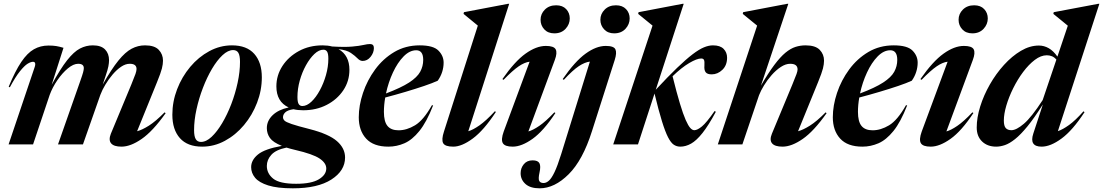

<svg xmlns="http://www.w3.org/2000/svg" viewBox="-20 -764 5838 1016"><path d="M856.5 -165Q788.5 -69.5 729.8 -28.8Q671 12 623 12Q582.5 12 568 -5.5Q553.5 -23 566.5 -56L675 -317Q691.5 -357 697 -373Q702.5 -389 702.5 -399Q702.5 -426.5 666.5 -426.5Q644 -426.5 620.8 -410.8Q597.5 -395 576 -369.8Q554.5 -344.5 537.5 -316Q520.5 -287.5 511 -262L419 0H287L405 -336Q416 -367 419.8 -381.2Q423.5 -395.5 423.5 -403.5Q423.5 -426.5 393.5 -426.5Q368.5 -426.5 339 -402Q309.5 -377.5 283.5 -339.5Q257.5 -301.5 243 -262L155 0H25.5L164 -410.5Q168 -421.5 166 -429.2Q164 -437 154.5 -437Q143 -437 126.2 -426.8Q109.5 -416.5 86 -387.5Q62.5 -358.5 32 -302L26 -305Q60.5 -388.5 92.5 -436Q124.5 -483.5 159.2 -503.2Q194 -523 236.5 -523Q261.5 -523 278 -520.2Q294.5 -517.5 316 -511L253.5 -315.5Q299.5 -400 335.2 -445.2Q371 -490.5 403.2 -507.2Q435.5 -524 471 -524Q515 -524 536 -502.2Q557 -480.5 557 -445.5Q557 -431 553.5 -413Q550 -395 539.5 -364L523.5 -316.5Q570 -398.5 606.5 -443.5Q643 -488.5 676.5 -506.2Q710 -524 747.5 -524Q798 -524 820.2 -500.2Q842.5 -476.5 842.5 -443Q842.5 -425 836.8 -401.8Q831 -378.5 811 -329.5L705.5 -69.5Q732 -76.5 767.8 -99Q803.5 -121.5 851 -169.5Z M1207.5 -524Q1285.5 -524 1325.5 -479Q1365.5 -434 1365.5 -355Q1365.5 -286 1340.2 -220.2Q1315 -154.5 1271 -102Q1227 -49.5 1170 -18.8Q1113 12 1050 12Q972 12 932 -33Q892 -78 892 -157Q892 -226 917.2 -291.8Q942.5 -357.5 986.5 -410Q1030.5 -462.5 1087.5 -493.2Q1144.5 -524 1207.5 -524ZM1043.5 -13Q1071 -13 1099.8 -40Q1128.5 -67 1155.5 -112.2Q1182.5 -157.5 1203.8 -213Q1225 -268.5 1237.5 -326.5Q1250 -384.5 1250 -436.5Q1250 -469.5 1241.5 -484.2Q1233 -499 1213.5 -499Q1186.5 -499 1157.5 -472Q1128.5 -445 1101.8 -399.8Q1075 -354.5 1053.8 -299Q1032.5 -243.5 1019.8 -185.5Q1007 -127.5 1007 -75.5Q1007 -42.5 1015.8 -27.8Q1024.5 -13 1043.5 -13Z M1530 232.5Q1447.5 232.5 1399.2 217.2Q1351 202 1330 176.8Q1309 151.5 1309 120.5Q1309 83 1345 53.5Q1381 24 1471.5 8Q1425 -10.5 1408.5 -33.8Q1392 -57 1392 -86Q1392 -124.5 1422.2 -154Q1452.5 -183.5 1507.5 -195.5Q1442.5 -225.5 1442.5 -307Q1442.5 -365.5 1474.5 -414.8Q1506.5 -464 1561.8 -494Q1617 -524 1687 -524Q1714.5 -524 1737.5 -518Q1804 -514 1843 -517.5Q1882 -521 1903.2 -526Q1924.5 -531 1938 -531Q1958.5 -531 1958.5 -510Q1958.5 -485 1941 -463.2Q1923.5 -441.5 1899 -441.5Q1885 -441.5 1872 -455Q1859 -468.5 1836.8 -483.8Q1814.5 -499 1771.5 -504Q1829 -471 1829 -394.5Q1829 -334.5 1796.5 -286Q1764 -237.5 1708.8 -209Q1653.5 -180.5 1584.5 -180.5Q1556 -180.5 1533 -186Q1502.5 -181.5 1490 -169.8Q1477.5 -158 1477.5 -144Q1477.5 -134 1485.2 -126Q1493 -118 1523 -107.8Q1553 -97.5 1620 -80.5Q1720.5 -54.5 1763.2 -17Q1806 20.5 1806 69.5Q1806 139.5 1733.5 186Q1661 232.5 1530 232.5ZM1580 -203Q1603.5 -203 1627.8 -225.8Q1652 -248.5 1672.2 -285.8Q1692.5 -323 1705 -367Q1717.5 -411 1717.5 -453.5Q1717.5 -480 1711 -490.5Q1704.5 -501 1691.5 -501Q1667.5 -501 1643.5 -478.2Q1619.5 -455.5 1599 -418.5Q1578.5 -381.5 1566.2 -337.5Q1554 -293.5 1554 -251Q1554 -224 1560.5 -213.5Q1567 -203 1580 -203ZM1392 114Q1392 154 1425.5 181.2Q1459 208.5 1547 208.5Q1628 208.5 1667.2 184.8Q1706.5 161 1706.5 127.5Q1706.5 98.5 1671 74.8Q1635.5 51 1542.5 29.5Q1517 23.5 1496 17Q1440 28.5 1416 55Q1392 81.5 1392 114Z M2272 -206.5Q2237.5 -118 2199.2 -70.8Q2161 -23.5 2120 -5.8Q2079 12 2035 12Q1956.5 12 1917.5 -30.5Q1878.5 -73 1878.5 -143.5Q1878.5 -205.5 1900.8 -272.2Q1923 -339 1965 -396.2Q2007 -453.5 2066.5 -488.8Q2126 -524 2201 -524Q2273 -524 2300.2 -496.2Q2327.5 -468.5 2327.5 -432.5Q2327.5 -408 2319.8 -383.5Q2312 -359 2296.5 -337Q2269.5 -324.5 2224.5 -309.2Q2179.5 -294 2125.8 -278Q2072 -262 2018.5 -248Q2011.5 -208.5 2011.5 -172Q2011.5 -120.5 2030.5 -97.5Q2049.5 -74.5 2089 -74.5Q2132 -74.5 2176.2 -101Q2220.5 -127.5 2265.5 -207ZM2182.5 -498Q2147.5 -498 2115.5 -465.2Q2083.5 -432.5 2059.2 -380.2Q2035 -328 2022.5 -269.5Q2102 -299.5 2144.8 -327.2Q2187.5 -355 2203.5 -384.2Q2219.5 -413.5 2219.5 -447Q2219.5 -498 2182.5 -498Z M2508.5 -628.5Q2495 -639.5 2474.8 -656.2Q2454.5 -673 2433 -690.5L2435 -699.5L2669 -744H2674.5L2458 -69.5Q2482.5 -76.5 2517 -100.5Q2551.5 -124.5 2599 -175.5L2604 -171.5Q2540 -74 2481.8 -31Q2423.5 12 2378.5 12Q2335.5 12 2325.2 -6.2Q2315 -24.5 2329.5 -68.5Z M2840.5 -659.5Q2840.5 -690.5 2863.2 -713.2Q2886 -736 2923 -736Q2957 -736 2976 -715.8Q2995 -695.5 2995 -666.5Q2995 -635.5 2972.8 -611.5Q2950.5 -587.5 2913.5 -587.5Q2879.5 -587.5 2860 -608.8Q2840.5 -630 2840.5 -659.5ZM2645.5 -68 2782.5 -437.5Q2756.5 -434.5 2725 -413.2Q2693.5 -392 2644.5 -341.5L2638.5 -345.5Q2704 -439.5 2761 -480.2Q2818 -521 2868.5 -521Q2911 -521 2920.5 -502.8Q2930 -484.5 2916 -447L2776 -68.5Q2800 -75 2833.5 -97.8Q2867 -120.5 2913.5 -169.5L2919 -166Q2856 -70.5 2798 -29.2Q2740 12 2693 12Q2651.5 12 2640.8 -6.5Q2630 -25 2645.5 -68Z M3157 -659.5Q3157 -690.5 3179.8 -713.2Q3202.5 -736 3239.5 -736Q3273.5 -736 3292.8 -715.8Q3312 -695.5 3312 -666.5Q3312 -635.5 3289.8 -611.5Q3267.5 -587.5 3230 -587.5Q3196.5 -587.5 3176.8 -608.8Q3157 -630 3157 -659.5ZM3112.5 -70Q3064 83.5 2989.2 158Q2914.5 232.5 2835.5 232.5Q2786 232.5 2760.5 209.5Q2735 186.5 2735 152.5Q2735 125.5 2751.8 105Q2768.5 84.5 2798.5 84.5Q2826.5 84.5 2834.5 99.8Q2842.5 115 2835 148.5Q2827.5 182.5 2833.5 193.5Q2839.5 204.5 2856.5 204.5Q2870.5 204.5 2884.5 192.2Q2898.5 180 2914.2 147.2Q2930 114.5 2949.5 52L3101.5 -438Q3075 -435 3043 -414Q3011 -393 2963.5 -341.5L2957.5 -345.5Q3022.5 -439.5 3078.8 -480.2Q3135 -521 3185.5 -521Q3228 -521 3236.5 -503Q3245 -485 3233 -447Z M3598 -744 3450 -289Q3515.5 -359.5 3563 -405Q3610.5 -450.5 3645 -476.8Q3679.5 -503 3705 -513.5Q3730.5 -524 3752.5 -524Q3791 -524 3809.2 -505.2Q3827.5 -486.5 3827.5 -458.5Q3827.5 -418.5 3802.5 -394.5Q3777.5 -370.5 3746 -370.5Q3722.5 -370.5 3714 -382Q3705.5 -393.5 3707.5 -416.5Q3709 -439.5 3705.2 -447Q3701.5 -454.5 3690.5 -454.5Q3668 -454.5 3627.2 -430.5Q3586.5 -406.5 3539 -360.5Q3561 -272 3578 -215.8Q3595 -159.5 3608.5 -129Q3622 -98.5 3632.8 -86.8Q3643.5 -75 3654 -75Q3670 -75 3694.2 -94.8Q3718.5 -114.5 3761.5 -176.5L3768 -172.5Q3729 -100 3697.2 -60Q3665.5 -20 3637 -4Q3608.5 12 3580 12Q3561 12 3545.5 1.8Q3530 -8.5 3515 -37.8Q3500 -67 3482.8 -122.5Q3465.5 -178 3443.5 -269L3356 0H3225L3433 -628.5Q3419.5 -639.5 3399 -656.2Q3378.5 -673 3357 -690.5L3359 -699.5L3592.5 -744Z M3996.5 -260 3908.5 0H3778.5L3986.5 -628.5Q3973 -639.5 3952.5 -656.2Q3932 -673 3910.5 -690.5L3912.5 -699.5L4146 -744H4151.5L4006.5 -310.5Q4046 -378.5 4077.5 -420.5Q4109 -462.5 4136.2 -485Q4163.5 -507.5 4189.5 -515.8Q4215.5 -524 4242.5 -524Q4295 -524 4317.8 -500.2Q4340.5 -476.5 4340.5 -443Q4340.5 -425 4334.8 -401.8Q4329 -378.5 4309 -329.5L4203 -69.5Q4229.5 -76.5 4265.5 -99Q4301.5 -121.5 4349 -169.5L4354 -165Q4286.5 -69.5 4227.8 -28.8Q4169 12 4121 12Q4080 12 4065.5 -5.5Q4051 -23 4064.5 -56L4173 -317Q4189.5 -357 4195 -372.5Q4200.5 -388 4200.5 -396.5Q4200.5 -426.5 4161.5 -426.5Q4137.5 -426.5 4112 -409.8Q4086.5 -393 4063.5 -367Q4040.5 -341 4023 -312.2Q4005.5 -283.5 3996.5 -260Z M4780.5 -206.5Q4746 -118 4707.8 -70.8Q4669.5 -23.5 4628.5 -5.8Q4587.5 12 4543.5 12Q4465 12 4426 -30.5Q4387 -73 4387 -143.5Q4387 -205.5 4409.2 -272.2Q4431.5 -339 4473.5 -396.2Q4515.5 -453.5 4575 -488.8Q4634.5 -524 4709.5 -524Q4781.5 -524 4808.8 -496.2Q4836 -468.5 4836 -432.5Q4836 -408 4828.2 -383.5Q4820.5 -359 4805 -337Q4778 -324.5 4733 -309.2Q4688 -294 4634.2 -278Q4580.5 -262 4527 -248Q4520 -208.5 4520 -172Q4520 -120.5 4539 -97.5Q4558 -74.5 4597.5 -74.5Q4640.5 -74.5 4684.8 -101Q4729 -127.5 4774 -207ZM4691 -498Q4656 -498 4624 -465.2Q4592 -432.5 4567.8 -380.2Q4543.5 -328 4531 -269.5Q4610.5 -299.5 4653.2 -327.2Q4696 -355 4712 -384.2Q4728 -413.5 4728 -447Q4728 -498 4691 -498Z M5052.5 -659.5Q5052.5 -690.5 5075.2 -713.2Q5098 -736 5135 -736Q5169 -736 5188 -715.8Q5207 -695.5 5207 -666.5Q5207 -635.5 5184.8 -611.5Q5162.5 -587.5 5125.5 -587.5Q5091.5 -587.5 5072 -608.8Q5052.5 -630 5052.5 -659.5ZM4857.5 -68 4994.5 -437.5Q4968.5 -434.5 4937 -413.2Q4905.5 -392 4856.5 -341.5L4850.5 -345.5Q4916 -439.5 4973 -480.2Q5030 -521 5080.5 -521Q5123 -521 5132.5 -502.8Q5142 -484.5 5128 -447L4988 -68.5Q5012 -75 5045.5 -97.8Q5079 -120.5 5125.5 -169.5L5131 -166Q5068 -70.5 5010 -29.2Q4952 12 4905 12Q4863.5 12 4852.8 -6.5Q4842 -25 4857.5 -68Z M5719 -170.5Q5655.5 -73.5 5597.2 -30.8Q5539 12 5492 12Q5425 12 5448 -57.5L5498.5 -211.5Q5453 -139.5 5416.8 -95.2Q5380.5 -51 5351.2 -27.8Q5322 -4.5 5297.5 3.8Q5273 12 5251.5 12Q5205.5 12 5177 -15.2Q5148.5 -42.5 5148.5 -89Q5148.5 -141.5 5167 -200.8Q5185.5 -260 5218 -317Q5250.5 -374 5292.8 -420.5Q5335 -467 5382.2 -495Q5429.5 -523 5477.5 -523Q5505 -523 5529.8 -508.8Q5554.5 -494.5 5575.5 -464.5L5630.5 -628Q5617 -639 5596.2 -656.2Q5575.5 -673.5 5554 -690.5L5556 -699.5L5792 -744H5797.5L5578 -70Q5603.5 -78.5 5637 -102.5Q5670.5 -126.5 5713.5 -175ZM5292 -126Q5292 -97.5 5302.2 -86.2Q5312.5 -75 5332 -75Q5358 -75 5398.2 -109.2Q5438.5 -143.5 5497.5 -234.5L5570 -448.5Q5559.5 -461 5546.8 -466.2Q5534 -471.5 5519.5 -471.5Q5488 -471.5 5455.8 -447Q5423.5 -422.5 5394 -383Q5364.5 -343.5 5341.5 -297Q5318.5 -250.5 5305.2 -205.5Q5292 -160.5 5292 -126Z"/></svg>

Font: Newsreader Display SemiBold
Style: Italic
Weight: 600
Italic angle: -17°
Designer: Hugues Gentile
Foundry: Production Type
Version: Version 1.001